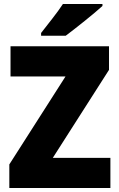

<svg xmlns="http://www.w3.org/2000/svg" viewBox="-20 -947 600 967"><path d="M496 -917V-927H297C268 -882 220 -824 187 -781V-767H311C363 -806 456 -880 496 -917ZM536 0V-152H246L529 -595V-714H33V-562H310L27 -119V0Z"/></svg>

Font: Noto Sans Thai SemCond Blk
Style: Regular
Weight: 900
Width: 4
Designer: Monotype Design Team
Foundry: Monotype Imaging Inc.
Version: Version 2.002